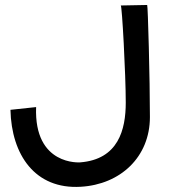

<svg xmlns="http://www.w3.org/2000/svg" viewBox="-20 -722 702 771"><path d="M582 -252C582 -403 574 -700 571 -702L465 -700C470 -701 485 -423 485 -310C485 -201 455 -82 302 -70C302 -70 116 -55 125 -292L22 -281C26 -100 121 39 304 28C463 19 582 -91 582 -252Z"/></svg>

Font: McLaren
Style: Regular
Weight: 400
Designer: Astigmatic (AOETI)
Foundry: Astigmatic (AOETI)
Version: Version 1.000